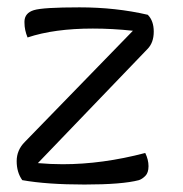

<svg xmlns="http://www.w3.org/2000/svg" viewBox="-20 -491 494 517"><path d="M377.9 -451.2Q394 -435.1 394 -405.8Q394 -376 377 -358.9L82 -51.8Q116.2 -48.8 148.9 -48.8Q255.9 -48.8 371.1 -79.1Q379.9 -61 379.9 -43.5Q379.9 -25.9 371.3 -17.3Q362.8 -8.8 354 -5.9Q309.1 5.9 207.5 5.9Q106 5.9 40 -5.9Q24.9 -26.9 24.9 -57.1Q24.9 -86.9 46.9 -108.9L337.9 -408.2Q282.2 -414.1 230 -414.1Q126 -414.1 54.2 -390.1Q45.9 -410.2 45.9 -429.7V-434.1Q46.9 -456.1 71 -463.6Q95.2 -471.2 193.8 -471.2Q292 -471.2 377.9 -451.2Z"/></svg>

Font: Sukar
Style: Regular
Weight: 400
Designer: Dario Muhafara - Ghiath Alsory
Foundry: Dario Muhafara - Ghiath Alsory
Version: Version 1.00 March 17, 2016, initial release